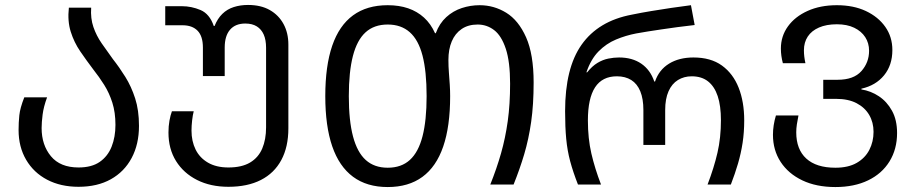

<svg xmlns="http://www.w3.org/2000/svg" viewBox="-20 -745 3696 775"><path d="M297 9Q225 9 170.5 -19.5Q116 -48 85.5 -100Q55 -152 55 -220Q55 -250 58 -279.5Q61 -309 78 -352H170Q156 -314 152 -282.5Q148 -251 148 -228Q148 -160 185.5 -114.5Q223 -69 297 -69Q350 -69 382.5 -91.5Q415 -114 430.5 -153Q446 -192 446 -241Q446 -291 433.5 -330.5Q421 -370 400.5 -402.5Q380 -435 357 -464Q329 -501 304 -537.5Q279 -574 265.5 -617Q252 -660 258 -714H348Q345 -671 357 -636Q369 -601 390.5 -570Q412 -539 436 -506Q462 -473 486 -434.5Q510 -396 525.5 -348Q541 -300 541 -237Q541 -163 511.5 -107.5Q482 -52 427.5 -21.5Q373 9 297 9Z M902 9Q830 9 775.5 -18.5Q721 -46 690.5 -95Q660 -144 660 -210Q660 -236 664 -258Q668 -280 674 -296H762Q758 -281 755.5 -259Q753 -237 753 -218Q753 -175 769.5 -141.5Q786 -108 819.5 -88.5Q853 -69 902 -69Q956 -69 989.5 -89Q1023 -109 1038.5 -145.5Q1054 -182 1054 -231V-552Q1054 -584 1044.5 -605.5Q1035 -627 1016.5 -638.5Q998 -650 970 -650Q930 -650 908.5 -625Q887 -600 887 -553V-438H799V-553Q799 -599 777.5 -621Q756 -643 717 -643H647V-720H714Q753 -720 789.5 -704.5Q826 -689 843 -640H846Q858 -670 877.5 -689Q897 -708 923.5 -716.5Q950 -725 981 -725Q1033 -725 1069 -704.5Q1105 -684 1124.5 -648Q1144 -612 1144 -565V-227Q1144 -152 1115.5 -99Q1087 -46 1033 -18.5Q979 9 902 9Z M1916 -724Q1974 -724 2023.5 -693.5Q2073 -663 2103.5 -594.5Q2134 -526 2134 -412Q2134 -323 2124 -253Q2114 -183 2096 -122.5Q2078 -62 2053 0H1959Q1985 -65 2002.5 -126.5Q2020 -188 2029.5 -256Q2039 -324 2039 -407Q2039 -496 2021.5 -548.5Q2004 -601 1974.5 -623.5Q1945 -646 1908 -646Q1870 -646 1843.5 -628Q1817 -610 1803.5 -578Q1790 -546 1790 -503Q1790 -477 1792 -451.5Q1794 -426 1795.5 -402.5Q1797 -379 1797 -357Q1797 -235 1769 -153.5Q1741 -72 1685 -31Q1629 10 1545 10Q1461 10 1405 -31.5Q1349 -73 1321 -154.5Q1293 -236 1293 -357Q1293 -479 1321 -560.5Q1349 -642 1405 -683Q1461 -724 1545 -724Q1591 -724 1627.5 -711.5Q1664 -699 1691.5 -674Q1719 -649 1736 -611H1739Q1754 -651 1781.5 -676Q1809 -701 1844 -712.5Q1879 -724 1916 -724ZM1545 -68Q1600 -68 1634.5 -99.5Q1669 -131 1685.5 -195Q1702 -259 1702 -357Q1702 -457 1685.5 -520.5Q1669 -584 1634 -615Q1599 -646 1545 -646Q1490 -646 1455.5 -614.5Q1421 -583 1404.5 -519Q1388 -455 1388 -357Q1388 -258 1405 -194Q1422 -130 1456.5 -99Q1491 -68 1545 -68Z M2313 0Q2293 -51 2281.5 -94Q2270 -137 2265.5 -184.5Q2261 -232 2261 -296Q2261 -383 2277.5 -450Q2294 -517 2327.5 -564.5Q2361 -612 2411.5 -642.5Q2462 -673 2531 -686Q2570 -694 2609.5 -700.5Q2649 -707 2689 -713Q2729 -719 2769 -724L2784 -644Q2748 -640 2714.5 -635.5Q2681 -631 2651 -626.5Q2621 -622 2595 -618Q2569 -614 2548 -610Q2506 -602 2466.5 -585.5Q2427 -569 2396 -537.5Q2365 -506 2347 -453H2350Q2370 -478 2391.5 -491Q2413 -504 2435.5 -508.5Q2458 -513 2479 -513Q2532 -513 2568.5 -488Q2605 -463 2621 -416H2624Q2640 -463 2680.5 -488Q2721 -513 2779 -513Q2849 -513 2894 -480.5Q2939 -448 2961.5 -391Q2984 -334 2984 -259Q2984 -211 2977.5 -168.5Q2971 -126 2959 -85Q2947 -44 2930 0H2836Q2862 -68 2876 -128.5Q2890 -189 2890 -260Q2890 -318 2877 -357Q2864 -396 2838 -416.5Q2812 -437 2772 -437Q2741 -437 2716.5 -422Q2692 -407 2678.5 -376.5Q2665 -346 2665 -301V-160H2577V-301Q2577 -346 2564.5 -376.5Q2552 -407 2528 -422Q2504 -437 2470 -437Q2411 -437 2382 -392.5Q2353 -348 2353 -259Q2353 -186 2367 -125.5Q2381 -65 2406 0Z M3352 10Q3275 10 3218.5 -17Q3162 -44 3131 -91.5Q3100 -139 3100 -201Q3100 -220 3103 -239.5Q3106 -259 3112 -279H3203Q3199 -260 3196.5 -243Q3194 -226 3194 -211Q3194 -142 3234.5 -105Q3275 -68 3352 -68Q3404 -68 3438 -87.5Q3472 -107 3489 -140Q3506 -173 3506 -213Q3506 -251 3488.5 -281Q3471 -311 3437.5 -328.5Q3404 -346 3354 -346H3303V-423H3361Q3426 -423 3457 -458Q3488 -493 3488 -540Q3488 -571 3472.5 -595Q3457 -619 3428 -633Q3399 -647 3358 -647Q3316 -647 3286 -634Q3256 -621 3240.5 -597.5Q3225 -574 3225 -542Q3225 -529 3226.5 -516.5Q3228 -504 3231 -490H3140Q3136 -505 3134 -519.5Q3132 -534 3132 -549Q3132 -599 3160.5 -638.5Q3189 -678 3240 -701Q3291 -724 3358 -724Q3425 -724 3475 -700.5Q3525 -677 3553.5 -636.5Q3582 -596 3582 -543Q3582 -482 3548.5 -441Q3515 -400 3457 -387V-384Q3495 -378 3527.5 -356.5Q3560 -335 3580.5 -298Q3601 -261 3601 -208Q3601 -143 3570.5 -93.5Q3540 -44 3484 -17Q3428 10 3352 10Z"/></svg>

Font: Noto Sans Ambassadori
Style: Regular
Weight: 400
Designer: Monotype Design Team
Foundry: Monotype Imaging Inc.
Version: Version 2.013